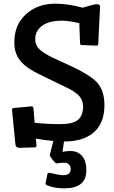

<svg xmlns="http://www.w3.org/2000/svg" viewBox="-20 -778 624 1053"><path d="M327.1 182.6Q367.7 182.6 367.7 148.9Q367.7 134.8 358.6 124.5Q349.6 114.3 335.9 114.3Q322.3 114.3 316.4 115Q310.5 115.7 304.7 116.2Q291 118.2 288.6 118.2Q286.1 118.2 280.5 112.1Q274.9 106 268.6 98.1Q252.9 79.1 252.9 71.8L272.5 -4.9Q219.2 -10.3 176.8 -17.6L180.2 21.5Q180.2 30.3 168.9 30.3L85 32.7Q66.4 31.7 64.5 13.7L45.9 -175.3Q45.9 -185.1 57.6 -186L153.3 -194.8Q162.6 -194.8 163.6 -183.6L169.9 -104.5Q240.2 -97.2 310.1 -97.2Q379.9 -97.2 407.7 -120.8Q435.5 -144.5 435.5 -192.4Q435.5 -235.4 402.8 -262.7Q385.7 -277.3 358.4 -291.5L224.6 -356.4Q153.8 -390.1 127.4 -410.4Q101.1 -430.7 86.9 -450.2Q58.6 -489.7 58.6 -543.2Q58.6 -596.7 75.2 -634.5Q91.8 -672.4 122.1 -699.7Q185.5 -757.8 283.2 -757.8Q352.5 -757.8 433.6 -735.8Q496.1 -754.9 512 -754.9Q527.8 -754.9 528.8 -741.7L519 -539.1Q518.1 -527.8 511.2 -527.8L429.2 -530.8Q422.4 -531.2 420.9 -534.2Q419.4 -537.1 418.9 -543.5L415 -650.9Q356.9 -664.6 318.4 -664.6Q221.2 -664.6 186 -610.4Q173.3 -590.8 173.3 -564.2Q173.3 -537.6 186 -520Q198.7 -502.4 222.7 -487.1Q246.6 -471.7 281.2 -456.1L361.3 -419.4Q474.1 -367.2 511.7 -326.2Q552.7 -281.7 552.7 -201.7Q552.7 -57.6 428.7 -15.6Q387.7 -2 333 -2H331.1L322.8 54.7Q342.8 50.3 365.7 50.3Q388.7 50.3 404.8 58.1Q420.9 65.9 431.6 79.1Q453.6 106 453.6 156.2Q453.6 254.9 333 254.9Q277.3 254.9 239.7 238.8Q229.5 234.4 229.5 230L239.7 177.7Q241.2 169.4 249 169.4Q252.4 169.4 266.1 172.9Q305.2 182.6 327.1 182.6Z"/></svg>

Font: Wellfleet
Style: Regular
Weight: 400
Designer: Riccardo De Franceschi
Foundry: Riccardo De Franceschi
Version: Version 1.002